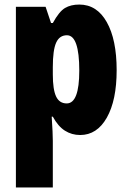

<svg xmlns="http://www.w3.org/2000/svg" viewBox="-20 -583 564 843"><path d="M328.1 -563Q405.3 -563 448.7 -486.1Q492.2 -409.2 492.2 -274.9Q492.2 -142.6 449 -66.4Q405.8 9.8 332 9.8Q294.9 9.8 264.9 -9.3Q234.9 -28.3 211.9 -70.8H207Q209.5 -33.7 210.7 -7.1Q211.9 19.5 211.9 35.2V240.2H49.8V-553.2H180.2L204.1 -481.9H211.9Q239.7 -532.7 265.4 -547.9Q291 -563 328.1 -563ZM273.9 -428.2Q241.2 -428.2 226.6 -395.8Q211.9 -363.3 211.9 -288.1V-255.9Q211.9 -189.9 226.3 -159.4Q240.7 -128.9 272.9 -128.9Q328.1 -128.9 328.1 -272.9Q328.1 -428.2 273.9 -428.2Z"/></svg>

Font: Open Sans Condensed ExtraBold
Style: Regular
Weight: 800
Width: 3
Designer: Monotype Design Team
Foundry: Monotype Imaging Inc.
Version: Version 3.000; ttfautohint (v1.8.4)